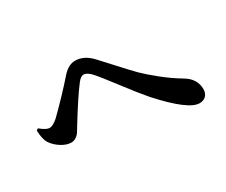

<svg xmlns="http://www.w3.org/2000/svg" viewBox="-90 -842 1180 1004"><g transform="rotate(-30 500.0 -339.5)"><path d="M83 -303.7Q67.4 -329.1 65.4 -381.8L76.2 -389.6Q110.4 -360.4 131.8 -360.4Q151.4 -360.4 182.6 -387.7Q267.6 -470.7 346.7 -560.5Q381.8 -598.6 420.9 -598.6Q475.6 -598.6 521.5 -547.9Q540 -528.3 595.2 -467.8Q650.4 -407.2 677.2 -380.4Q704.1 -353.5 757.8 -310.1Q811.5 -266.6 869.1 -232.4Q928.7 -196.3 928.7 -134.8Q928.7 -109.4 914.1 -94.7Q899.4 -80.1 875 -80.1Q808.6 -80.1 666 -238.3Q626 -284.2 558.6 -373Q491.2 -461.9 465.8 -489.3Q441.4 -513.7 423.8 -513.7Q406.2 -513.7 386.7 -488.3Q338.9 -425.8 260.7 -297.9Q247.1 -275.4 241.2 -266.1Q235.4 -256.8 221.7 -247.1Q208 -237.3 191.4 -237.3Q164.1 -237.3 133.3 -256.3Q102.5 -275.4 83 -303.7Z"/></g></svg>

Font: GenRyuMin TW TTF Bold
Style: Regular
Weight: 700
Version: Version 1.300